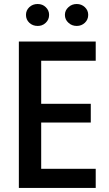

<svg xmlns="http://www.w3.org/2000/svg" viewBox="-20 -929 540 949"><path d="M453.1 0Q453.1 -23.4 453.1 -94.7Q385.7 -94.7 183.6 -94.7Q183.6 -152.3 183.6 -323.2Q245.1 -323.2 428.7 -323.2Q428.7 -346.7 428.7 -416Q368.2 -416 183.6 -416Q183.6 -469.7 183.6 -628.9Q251 -628.9 453.1 -628.9Q453.1 -652.3 453.1 -723.6Q380.9 -723.6 166 -723.6Q142.6 -723.6 73.2 -723.6Q73.2 -543 73.2 0Q168 0 453.1 0ZM222.7 -855.5Q222.7 -877.9 206.1 -893.6Q190.4 -909.2 166 -909.2Q141.6 -909.2 125 -893.6Q108.4 -877.9 108.4 -855.5Q108.4 -832 125 -816.4Q141.6 -800.8 166 -800.8Q176.8 -800.8 185.5 -803.7Q197.3 -807.6 206.1 -816.4Q222.7 -832 222.7 -855.5ZM416 -855.5Q416 -877.9 399.4 -893.6Q382.8 -909.2 359.4 -909.2Q335 -909.2 318.4 -893.6Q300.8 -877.9 300.8 -855.5Q300.8 -832 318.4 -816.4Q335 -800.8 359.4 -800.8Q382.8 -800.8 399.4 -816.4Q416 -832 416 -855.5Z"/></svg>

Font: DaxlinePro-Medium
Style: Medium
Weight: 400
Designer: Hans Reichel
Version: Version 7.502; 2006